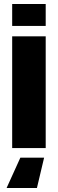

<svg xmlns="http://www.w3.org/2000/svg" viewBox="-20 -742 290 962"><path d="M41 0V-560H209V0ZM41 -612V-722H209V-612ZM201 48 165 200H13L82 48Z"/></svg>

Font: Tektur SemiCondensed
Style: Bold
Weight: 700
Width: 4
Designer: Adam Jagosz
Foundry: Adam Jagosz
Version: Version 1.005;gftools[0.9.30]